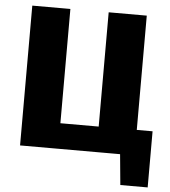

<svg xmlns="http://www.w3.org/2000/svg" viewBox="-57 -742 838 944"><g transform="rotate(5 362.0 -269.5)"><path d="M64 0V-690H252V0ZM244 0V-126H707V0ZM441 0V-690H629V0ZM572 151 557 -7H707V151Z"/></g></svg>

Font: Exo 2 ExtraBold
Style: Regular
Weight: 800
Designer: Natanael Gama
Foundry: Natanael Gama
Version: Version 2.010